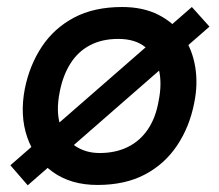

<svg xmlns="http://www.w3.org/2000/svg" viewBox="-20 -531 638 559"><path d="M60.7 8.5 10.2 -49.8 538.6 -510.6 589.9 -453.5ZM263.5 7.5Q186.6 7.5 133.9 -30.2Q81.3 -67.9 59.3 -131.3Q37.4 -194.8 52.2 -272.2Q65.9 -340.8 101.6 -394.8Q137.3 -448.8 195.5 -479.7Q253.7 -510.6 335.6 -510.6Q396.7 -510.6 441.5 -487.8Q486.3 -465 513.2 -425.8Q540.2 -386.5 548.4 -336.1Q556.7 -285.8 545.4 -231Q531.7 -161.1 495.4 -107.1Q459.2 -53.1 401.6 -22.8Q344.1 7.5 263.5 7.5ZM270.1 -85.5Q316.2 -85.5 351.6 -102.8Q387.1 -120.1 410.3 -154.1Q433.5 -188 441.9 -237.6Q452.2 -288.1 442.5 -328.8Q432.7 -369.4 403.3 -393.6Q373.9 -417.7 324.5 -417.7Q276.5 -417.7 241.7 -399.1Q206.8 -380.6 185.1 -346.1Q163.3 -311.7 154 -264.2Q142.4 -207 155.4 -166.8Q168.3 -126.7 198.8 -106.1Q229.3 -85.5 270.1 -85.5Z"/></svg>

Font: REM Medium
Style: Italic
Weight: 500
Italic angle: -11°
Designer: Octavio Pardo
Foundry: Ashler Design
Version: Version 1.005;gftools[0.9.28]